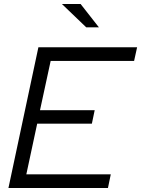

<svg xmlns="http://www.w3.org/2000/svg" viewBox="-20 -935 702 955"><path d="M22 0 171 -700H662L647 -632H232L179 -387H451L437 -320H165L111 -68H531L517 0ZM381 -915 472 -799H409L288 -915Z"/></svg>

Font: Red Hat Display
Style: Italic
Weight: 400
Italic angle: -12°
Designer: Pentagram / MCKL
Foundry: Pentagram / MCKL
Version: Version 1.003; Red Hat Display Italic